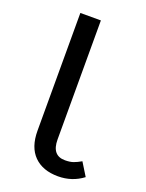

<svg xmlns="http://www.w3.org/2000/svg" viewBox="-134 -756 635 835"><g transform="rotate(20 183.0 -338.5)"><path d="M356 -26Q306 12 241 12Q170 12 130 -28Q90 -68 90 -144V-689H185V-138Q185 -64 246 -64Q269 -64 284.5 -69.5Q300 -75 319 -86Z"/></g></svg>

Font: FiraGO
Style: Regular
Weight: 400
Designer: bBox Type
Foundry: bBox Type GmbH
Version: Version 1.001;April 20, 2020;FontCreator 12.0.0.2555 64-bit